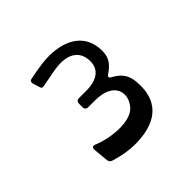

<svg xmlns="http://www.w3.org/2000/svg" viewBox="-111 -847 620 620"><g transform="rotate(-45 199.0 -536.5)"><path d="M179 -337C273 -337 325 -378 325 -458C325 -500 316 -524 275 -546C270 -549 270 -553 274 -557C304 -577 318 -595 317 -629C315 -700 263 -730 201 -735C165 -738 125 -730 90 -723C83 -721 82 -715 84 -708L90 -689C92 -680 95 -677 104 -679C135 -684 171 -694 200 -693C238 -691 266 -672 266 -629C266 -592 239 -571 189 -571H156C148 -571 143 -567 143 -558V-541C143 -534 148 -529 156 -529H187C275 -529 284 -468 250 -431C217 -396 129 -409 88 -427C79 -431 72 -428 73 -418L78 -366C79 -359 82 -354 89 -352C121 -342 150 -337 179 -337Z"/></g></svg>

Font: OpenDyslexic3
Style: Regular
Weight: 400
Designer: Abelardo Gonzalez
Version: Version 3.001;PS 003.001;hotconv 1.0.88;makeotf.lib2.5.64775